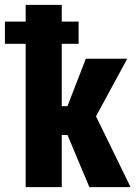

<svg xmlns="http://www.w3.org/2000/svg" viewBox="-48 -770 562 790"><path d="M206.1 -750V0H57.6V-750ZM475.6 -528.3 305.2 -214.4H168L107.4 -333H229.5L305.2 -528.3ZM319.8 0 218.3 -241.7 329.1 -328.1 489.3 0ZM275.4 -681.2V-589.8H-27.8V-681.2Z"/></svg>

Font: Roboto Condensed ExtraBold
Style: Regular
Weight: 800
Designer: Christian Robertson
Foundry: Google
Version: Version 3.008; 2023